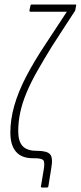

<svg xmlns="http://www.w3.org/2000/svg" viewBox="-20 -703 359 853"><path d="M166 130Q161 130 162 124L174 52Q180 18 172.5 9Q165 0 133 0H126Q76 0 51 -29Q26 -58 26 -114Q26 -172 43.5 -233.5Q61 -295 96 -362.5Q131 -430 183 -508L277 -651H115Q110 -651 111 -658L115 -677Q116 -683 120 -683H315Q320 -683 318 -677L315 -661Q314 -657 314 -656Q314 -655 312 -653L212 -499Q175 -439 146 -388Q117 -337 98 -291.5Q79 -246 70 -204Q61 -162 61 -120Q61 -75 80.5 -54Q100 -33 143 -33Q189 -33 202.5 -17.5Q216 -2 208 43L195 124Q194 130 189 130Z"/></svg>

Font: Sofia Sans Extra Condensed ExtraLight
Style: Italic
Weight: 250
Italic angle: -9°
Version: Version 4.100